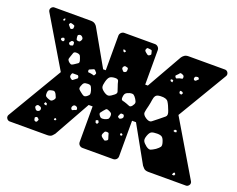

<svg xmlns="http://www.w3.org/2000/svg" viewBox="-111 -899 1358 1098"><g transform="rotate(20 568.0 -350.0)"><path d="M32 0Q23 0 16.5 -6.5Q10 -13 10 -22Q10 -29 13 -33L210 -365L30 -667Q27 -672 27 -678Q27 -687 33.5 -693.5Q40 -700 49 -700H270Q287 -700 296.5 -693Q306 -686 310 -678L432 -463H448V-673Q448 -684 456 -692Q464 -700 475 -700H661Q672 -700 680 -692Q688 -684 688 -673V-463H704L826 -678Q831 -686 840.5 -693Q850 -700 866 -700H1087Q1096 -700 1102.5 -693.5Q1109 -687 1109 -678Q1109 -672 1106 -667L926 -365L1123 -33Q1126 -29 1126 -22Q1126 -13 1119.5 -6.5Q1113 0 1104 0H876Q856 0 847 -9.5Q838 -19 835 -23L712 -243H688V-27Q688 -15 680 -7.5Q672 0 661 0H475Q464 0 456 -7.5Q448 -15 448 -27V-243H424L301 -23Q298 -19 289 -9.5Q280 0 260 0ZM658 -653Q657 -660 653.5 -661Q650 -662 643 -663Q635 -664 630.5 -664Q626 -664 623 -656Q620 -649 622.5 -645Q625 -641 631 -636Q638 -630 642.5 -627.5Q647 -625 654 -629Q662 -634 661.5 -639Q661 -644 658 -653ZM132 -654 129 -663 122 -657 120 -649 128 -648ZM181 -646Q174 -647 170.5 -648.5Q167 -650 163 -644Q159 -638 161.5 -635Q164 -632 169 -626Q173 -621 175.5 -618.5Q178 -616 184 -618Q191 -621 192 -624.5Q193 -628 193 -635Q193 -641 190 -642.5Q187 -644 181 -646ZM513 -610H502L505 -600L512 -595L520 -602ZM964 -601Q960 -607 956.5 -606.5Q953 -606 946 -605Q939 -603 938 -593Q937 -585 945 -582Q950 -580 956 -586Q960 -591 963.5 -593Q967 -595 964 -601ZM255 -597Q246 -606 235 -601Q229 -598 228.5 -594Q228 -590 229 -583Q230 -576 231 -572Q232 -568 240 -566Q248 -565 251.5 -567Q255 -569 259 -577Q265 -587 255 -597ZM862 -593Q856 -595 853 -592.5Q850 -590 846 -584Q840 -577 835.5 -573.5Q831 -570 836 -563Q841 -555 846 -558Q851 -561 860 -564Q868 -566 873.5 -566.5Q879 -567 879 -575Q879 -584 875 -587Q871 -590 862 -593ZM164 -553Q161 -557 158.5 -555.5Q156 -554 151 -553Q146 -551 146 -545Q146 -539 152 -537Q156 -536 159 -535Q162 -534 165 -538Q170 -545 164 -553ZM218 -554Q209 -557 204 -550Q200 -545 198 -541.5Q196 -538 200 -533Q205 -527 208.5 -527.5Q212 -528 219 -530Q224 -532 224 -535Q224 -538 224 -543Q224 -553 218 -554ZM831 -540 821 -544 814 -538 819 -531 829 -528ZM564 -511Q564 -518 560 -519.5Q556 -521 550 -522Q542 -525 536 -517Q530 -508 535 -501Q540 -495 543 -491.5Q546 -488 553 -490Q561 -493 562.5 -497.5Q564 -502 564 -511ZM290 -464Q285 -481 280.5 -490Q276 -499 259 -500Q242 -501 239 -491Q236 -481 230 -465Q225 -453 227 -446.5Q229 -440 239 -432Q248 -425 254 -427Q260 -429 270 -436Q281 -443 287 -447.5Q293 -452 290 -464ZM908 -491 899 -498H887L888 -484L901 -479ZM391 -442Q386 -447 382.5 -445.5Q379 -444 372 -441Q365 -437 359.5 -435.5Q354 -434 355 -426Q356 -417 361.5 -417.5Q367 -418 376 -416Q384 -415 389.5 -412.5Q395 -410 399 -418Q404 -426 401 -430.5Q398 -435 391 -442ZM545 -396Q538 -415 535.5 -428Q533 -441 513 -440Q490 -439 481 -430.5Q472 -422 466 -399Q460 -377 463 -365.5Q466 -354 485 -341Q503 -329 514.5 -332.5Q526 -336 543 -350Q556 -360 553.5 -370Q551 -380 545 -396ZM863 -367Q851 -400 840 -416.5Q829 -433 793 -431Q771 -430 764 -420Q757 -410 755 -393.5Q753 -377 748 -355Q741 -329 739 -313.5Q737 -298 760 -283Q782 -269 794.5 -278.5Q807 -288 828 -305Q849 -322 861 -332Q873 -342 863 -367ZM662 -367Q653 -381 645.5 -386Q638 -391 621 -387Q604 -382 597.5 -374.5Q591 -367 590 -349Q589 -334 599 -332Q609 -330 623 -325Q636 -320 643.5 -317Q651 -314 660 -324Q670 -337 670.5 -345Q671 -353 662 -367ZM313 -375Q310 -382 305 -382Q300 -382 291 -382Q283 -382 277.5 -382Q272 -382 270 -373Q267 -364 269 -359Q271 -354 279 -348Q286 -343 290 -346.5Q294 -350 301 -355Q308 -360 312 -363.5Q316 -367 313 -375ZM408 -326Q403 -341 398.5 -348Q394 -355 379 -355Q362 -355 355.5 -349.5Q349 -344 344 -329Q339 -315 344 -309Q349 -303 361 -294Q372 -285 379 -282.5Q386 -280 398 -288Q410 -297 411 -304.5Q412 -312 408 -326ZM946 -279H936L930 -269L941 -265L950 -269ZM619 -261Q612 -261 609 -252Q606 -245 604.5 -241.5Q603 -238 608 -234Q614 -229 618 -230Q622 -231 628 -235Q638 -242 634 -253Q632 -259 629 -260Q626 -261 619 -261ZM539 -254Q529 -258 524.5 -253Q520 -248 513 -240Q506 -230 501.5 -225Q497 -220 503 -210Q510 -199 517 -197Q524 -195 537 -198Q550 -202 556 -206.5Q562 -211 563 -225Q564 -239 558 -244Q552 -249 539 -254ZM224 -238Q218 -248 212.5 -250Q207 -252 196 -249Q185 -247 180.5 -243Q176 -239 175 -228Q174 -216 176.5 -210Q179 -204 190 -199Q202 -194 209.5 -193Q217 -192 226 -202Q235 -212 232.5 -219Q230 -226 224 -238ZM849 -223Q826 -223 815 -218Q804 -213 796 -191Q788 -169 793.5 -157.5Q799 -146 817 -132Q834 -120 844.5 -124Q855 -128 872 -139Q888 -151 894 -159.5Q900 -168 894 -187Q888 -208 879 -215.5Q870 -223 849 -223ZM369 -199Q368 -210 355 -213Q345 -215 339 -205Q333 -194 340 -186Q344 -182 347.5 -183.5Q351 -185 356 -188Q362 -190 366 -191Q370 -192 369 -199ZM512 -169 505 -180 492 -175 495 -162 506 -157ZM197 -169 187 -174 181 -164 188 -158H198ZM658 -155 651 -154 650 -145 658 -140 665 -148ZM175 -127Q175 -138 163 -141Q156 -144 152 -143.5Q148 -143 143 -137Q139 -130 141 -126.5Q143 -123 147 -117Q154 -108 164 -112Q175 -116 175 -127ZM591 -114Q589 -123 587 -128.5Q585 -134 575 -134Q565 -134 562 -129.5Q559 -125 555 -116Q552 -108 554 -103.5Q556 -99 562 -94Q571 -88 575.5 -84.5Q580 -81 589 -87Q598 -92 596 -98Q594 -104 591 -114ZM279 -102 273 -108 266 -104V-95H275ZM181 -70Q176 -74 173 -76.5Q170 -79 164 -75Q158 -72 159 -68Q160 -64 161 -58Q163 -51 172 -50Q178 -50 181 -58Q183 -62 183.5 -64.5Q184 -67 181 -70ZM1025 -40 1019 -48 1011 -43 1008 -31H1021Z"/></g></svg>

Font: Rubik Moonrocks
Style: Regular
Weight: 400
Designer: Hubert and Fischer, NaN
Foundry: Hubert and Fischer, NaN
Version: Version 2.200